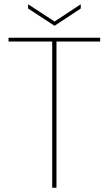

<svg xmlns="http://www.w3.org/2000/svg" viewBox="-20 -881 510 901"><path d="M20 -686V-704H450V-686H245V0H225V-686ZM236 -780 359 -861V-841L236 -760L112 -841V-861Z"/></svg>

Font: Poppins Variable
Style: Regular
Weight: 100
Designer: Jonny Pinhorn
Foundry: Indian Type Foundry
Version: Version 6.000